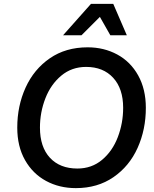

<svg xmlns="http://www.w3.org/2000/svg" viewBox="-20 -959 794 990"><path d="M449 -939H564L634 -777H549L495 -872L400 -777H305ZM69 -301Q69 -413 112 -507.5Q155 -602 237 -658.5Q319 -715 432 -715Q516 -715 584.5 -678Q653 -641 692.5 -570Q732 -499 732 -403Q732 -291 689.5 -196.5Q647 -102 565 -45.5Q483 11 371 11Q286 11 217.5 -26Q149 -63 109 -133.5Q69 -204 69 -301ZM615 -403Q615 -502 563.5 -558Q512 -614 424 -614Q350 -614 296 -569Q242 -524 214 -452Q186 -380 186 -301Q186 -201 237.5 -145.5Q289 -90 379 -90Q453 -90 506.5 -135Q560 -180 587.5 -252Q615 -324 615 -403Z"/></svg>

Font: CBA Beacon Sans Bold
Style: Italic
Weight: 700
Italic angle: -13°
Designer: Wei Huang
Foundry: Wei Huang
Version: Version 1.002